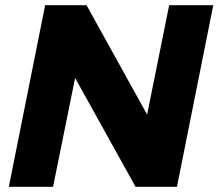

<svg xmlns="http://www.w3.org/2000/svg" viewBox="-20 -720 842 740"><path d="M662 0H502.5L269.5 -419.5L184.5 0H14L154 -700H313.5L547 -278.5L632 -700H802Z"/></svg>

Font: Argentum Sans
Style: Bold Italic
Weight: 700
Italic angle: -11°
Designer: Julieta Ulanovsky (font), Cristiano Sobral (main changes and remaster)
Foundry: Julieta Ulanovsky (font), Cristiano Sobral (main changes and remaster)
Version: Version 2.007;June 15, 2022;FontCreator 14.0.0.2814 64-bit; 